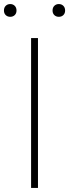

<svg xmlns="http://www.w3.org/2000/svg" viewBox="-52 -928 342 948"><path d="M101.5 0V-740H135.5V0ZM238.5 -845Q225 -845 216.2 -853.5Q207.5 -862 207.5 -876Q207.5 -890.5 216.2 -899.2Q225 -908 238.5 -908Q252 -908 260.8 -899.2Q269.5 -890.5 269.5 -876Q269.5 -862 260.8 -853.5Q252 -845 238.5 -845ZM-1.5 -845Q-15 -845 -23.8 -853.5Q-32.5 -862 -32.5 -876Q-32.5 -890.5 -23.8 -899.2Q-15 -908 -1.5 -908Q12 -908 20.8 -899.2Q29.5 -890.5 29.5 -876Q29.5 -862 20.8 -853.5Q12 -845 -1.5 -845Z"/></svg>

Font: Encode Sans Semi Expanded Thin
Style: Regular
Weight: 100
Width: 6
Designer: Multiple Designers
Foundry: Impallari Type
Version: Version 3.000; ttfautohint (v1.8.3) -l 8 -r 50 -G 200 -x 14 